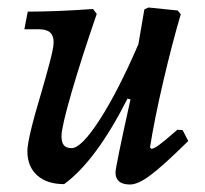

<svg xmlns="http://www.w3.org/2000/svg" viewBox="-20 -480 546 512"><path d="M482 -104Q415 -38 381.5 -13Q348 12 327 12Q288 12 288 -20Q288 -35 328 -215L320 -217Q236 -51 151 11Q105 11 79 -12.5Q53 -36 53 -77Q53 -110 91 -236Q103 -277 113 -315Q123 -353 123 -367Q123 -385 113.5 -393.5Q104 -402 83 -402H45L54 -449Q130 -449 228 -456L238 -443Q197 -324 170.5 -232.5Q144 -141 144 -117Q144 -100 150.5 -92.5Q157 -85 171 -85Q197 -85 246 -161Q295 -237 349 -362L365 -455L376 -460L454 -452L462 -442Q439 -364 415.5 -263.5Q392 -163 380 -87L384 -83Q391 -84 403 -92.5Q415 -101 453 -134L467 -133Z"/></svg>

Font: Alegreya Medium
Style: Italic
Weight: 500
Italic angle: -7°
Designer: Juan Pablo del Peral
Foundry: Huerta Tipografica
Version: Version 2.008; ttfautohint (v1.8)